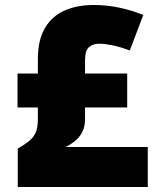

<svg xmlns="http://www.w3.org/2000/svg" viewBox="-20 -745 626 765"><path d="M353 -725.1Q406.2 -725.1 457.3 -714.1Q508.3 -703.1 550.8 -685.1L497.1 -543.9Q459.5 -558.1 428 -564.5Q396.5 -570.8 374 -570.8Q350.6 -570.8 334.7 -557.4Q318.8 -543.9 318.8 -503.9V-452.1H486.8V-316.9H318.8V-270Q318.8 -238.3 306.6 -216.6Q294.4 -194.8 276.6 -181.2Q258.8 -167.5 241.2 -159.2H568.8V0H50.8V-152.8Q77.6 -168.5 95.2 -182.4Q112.8 -196.3 121.8 -216.1Q130.9 -235.8 130.9 -269V-316.9H49.8V-452.1H130.9V-509.8Q130.9 -585.4 158.9 -633.1Q187 -680.7 237.1 -702.9Q287.1 -725.1 353 -725.1Z"/></svg>

Font: Open Sans ExtraBold
Style: Regular
Weight: 800
Designer: Monotype Design Team
Foundry: Monotype Imaging Inc.
Version: Version 3.003; ttfautohint (v1.8.4)